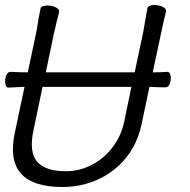

<svg xmlns="http://www.w3.org/2000/svg" viewBox="-28 -729 758 767"><path d="M235 -45Q290 -45 339 -70.5Q388 -96 422 -141Q456 -186 468 -242L497 -382H142L106 -210Q87 -122 120 -83.5Q153 -45 235 -45ZM554 -658 561 -697Q563 -703 570.5 -706Q578 -709 589 -709Q607 -709 622.5 -701.5Q638 -694 635 -682Q632 -666 628 -654L615 -594L582 -440Q618 -440 640 -442H641Q649 -442 652.5 -430Q656 -418 653 -404Q648 -380 633 -380Q609 -380 569 -382L537 -230Q521 -156 476.5 -100Q432 -44 365.5 -13Q299 18 221 18Q-15 18 31 -198L70 -382L45 -381L7 -379H6Q-3 -379 -6 -391.5Q-9 -404 -6 -418Q-1 -442 15 -442Q49 -440 83 -440L114 -586Q120 -613 126 -655L134 -695Q135 -701 143 -704Q151 -707 162 -707Q180 -707 195 -699.5Q210 -692 208 -680Q204 -662 200 -649L185 -584L155 -440H510L543 -595Z"/></svg>

Font: LXGW Bright GB
Style: Italic
Weight: 400
Italic angle: -12°
Designer: Christian Thalmann (Catharsis Fonts)
Foundry: LXGW / Christian Thalmann (Catharsis Fonts) / Fontworks Inc.
Version: Version 5.510